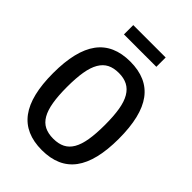

<svg xmlns="http://www.w3.org/2000/svg" viewBox="-263 -1037 1165 1165"><g transform="rotate(45 319.0 -454.5)"><path d="M175 -919H453V-839H175ZM319 10Q176 10 106.5 -83.5Q37 -177 37 -369Q37 -562 106.5 -656Q176 -750 319 -750Q462 -750 531.5 -656.5Q601 -563 601 -369Q601 -177 531.5 -83.5Q462 10 319 10ZM319 -88Q363 -88 394 -103.5Q425 -119 444.5 -152.5Q464 -186 473 -239.5Q482 -293 482 -369Q482 -445 473 -498.5Q464 -552 444 -586Q424 -620 393 -636Q362 -652 319 -652Q275 -652 244.5 -636.5Q214 -621 194 -587Q174 -553 165 -499Q156 -445 156 -369Q156 -294 165 -240.5Q174 -187 193.5 -153Q213 -119 244 -103.5Q275 -88 319 -88Z"/></g></svg>

Font: Encode Sans Compressed
Style: SemiBold
Weight: 600
Designer: Pablo Impallari, Andres Torresi
Foundry: Pablo Impallari, Andres Torresi
Version: Version 1.000; ttfautohint (v1.00) -l 8 -r 50 -G 200 -x 14 -